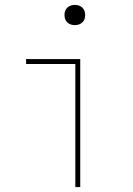

<svg xmlns="http://www.w3.org/2000/svg" viewBox="-20 -760 540 780"><path d="M286 0V-500H86V-520H306V0ZM284 -658Q265 -658 253.5 -669Q242 -680 242 -699Q242 -718 253.5 -729Q265 -740 284 -740Q303 -740 314.5 -729Q326 -718 326 -699Q326 -680 314.5 -669Q303 -658 284 -658Z"/></svg>

Font: M PLUS Code Latin Thin
Style: Regular
Weight: 250
Designer: Coji Morishita
Foundry: UNDERFOREST DESIGN
Version: Version 1.002; ttfautohint (v1.8.3)